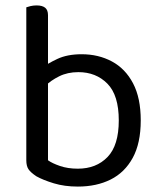

<svg xmlns="http://www.w3.org/2000/svg" viewBox="-20 -675 589 708"><path d="M281 -475Q343 -475 392.5 -448.5Q442 -422 470.5 -368Q499 -314 499 -231Q499 -147 469.5 -93Q440 -39 388 -13Q336 13 267 13Q218 13 178.5 1Q139 -11 114 -25Q93 -39 85 -51Q77 -63 77 -84V-417H157V-84Q172 -73 201 -63Q230 -53 267 -53Q335 -53 376.5 -96Q418 -139 418 -231Q418 -324 376 -366.5Q334 -409 269 -409Q229 -409 198 -393.5Q167 -378 147 -358L132 -423Q154 -440 191 -457.5Q228 -475 281 -475ZM157 -401H77V-648Q82 -650 92.5 -652.5Q103 -655 115 -655Q136 -655 146.5 -646.5Q157 -638 157 -619Z"/></svg>

Font: Baloo Tamma 2
Style: Regular
Weight: 400
Designer: Divya Kowshik, Shuchita Grover and Ek Type
Foundry: Ek Type
Version: Version 1.700